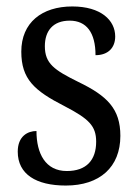

<svg xmlns="http://www.w3.org/2000/svg" viewBox="-20 -565 428 595"><path d="M184 10C289 10 353 -47 353 -144C353 -228 312 -268 223 -311C148 -348 119 -368 119 -422C119 -469 144 -501 196 -501C248 -501 276 -464 276 -394C315 -394 337 -417 337 -452C337 -502 293 -545 204 -545C110 -545 46 -495 46 -405C46 -320 86 -284 180 -236C255 -197 278 -175 278 -126C278 -69 248 -35 187 -35C121 -35 93 -89 93 -159C66 -159 35 -143 35 -95C35 -25 92 10 184 10Z"/></svg>

Font: Noto Serif Lao Cond
Style: Regular
Weight: 400
Width: 3
Designer: Monotype Design Team
Foundry: Monotype Imaging Inc.
Version: Version 2.004